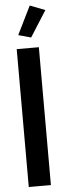

<svg xmlns="http://www.w3.org/2000/svg" viewBox="-62 -956 332 985"><g transform="rotate(-5 104.5 -463.5)"><path d="M45 0V-710H159V0ZM124 -763 59 -781 131 -927 209 -897Z"/></g></svg>

Font: Special Gothic Condensed Medium
Style: Regular
Weight: 500
Width: 3
Designer: Alistair McCready
Foundry: Monolith
Version: Version 1.000; ttfautohint (v1.8.4.7-5d5b)